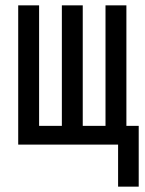

<svg xmlns="http://www.w3.org/2000/svg" viewBox="-20 -540 540 717"><path d="M421 157V0H48V-520H126V-70H211V-520H289V-70H374V-520H452V-70H498V157Z"/></svg>

Font: Iosevka Algr
Style: Regular
Weight: 400
Monospace: yes
Designer: Belleve Invis
Foundry: Belleve Invis
Version: Version 26.0.2; ttfautohint (v1.8.3)